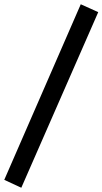

<svg xmlns="http://www.w3.org/2000/svg" viewBox="-59 -715 481 901"><path d="M41 166 -39 129 320 -695 402 -658Z"/></svg>

Font: Faustina
Style: Bold
Weight: 700
Designer: Alfonso Garcia
Foundry: http://www.omnibus-type.com
Version: Version 1.200